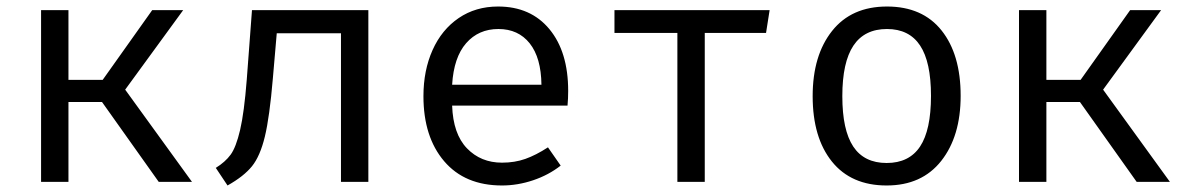

<svg xmlns="http://www.w3.org/2000/svg" viewBox="-20 -558 3640 589"><path d="M106 -527H190V-313H295L447 -527H542L364 -283L569 0H467L293 -245H190V0H106Z M1110 0H1026V-456H829L817 -317Q807 -199 792.5 -139Q778 -79 753 -48Q728 -17 678 11L642 -43Q671 -61 687.5 -83.5Q704 -106 716.5 -159Q729 -212 737 -314L753 -527H1110Z M1520 -59Q1559 -59 1591.5 -70.5Q1624 -82 1661 -106L1700 -50Q1663 -21 1615.5 -5Q1568 11 1520 11Q1406 11 1342.5 -63.5Q1279 -138 1279 -263Q1279 -342 1307 -404.5Q1335 -467 1387 -502.5Q1439 -538 1508 -538Q1608 -538 1665.5 -468.5Q1723 -399 1723 -279Q1723 -256 1721 -234H1367Q1370 -147 1412.5 -103Q1455 -59 1520 -59ZM1367 -298H1641Q1640 -381 1605 -425Q1570 -469 1509 -469Q1448 -469 1410 -425.5Q1372 -382 1367 -298Z M2330 -457H2142V0H2058V-457H1865V-527H2341Z M2927 -264Q2927 -140 2867.5 -64.5Q2808 11 2700 11Q2591 11 2532 -62.5Q2473 -136 2473 -263Q2473 -388 2532.5 -463Q2592 -538 2701 -538Q2810 -538 2868.5 -464.5Q2927 -391 2927 -264ZM2564 -263Q2564 -159 2597.5 -108.5Q2631 -58 2700 -58Q2769 -58 2802.5 -108.5Q2836 -159 2836 -264Q2836 -368 2802.5 -418.5Q2769 -469 2701 -469Q2632 -469 2598 -418Q2564 -367 2564 -263Z M3106 -527H3190V-313H3295L3447 -527H3542L3364 -283L3569 0H3467L3293 -245H3190V0H3106Z"/></svg>

Font: FiraDG Mono
Style: Regular
Weight: 400
Designer: Carrois Corporate & Edenspiekermann AG
Foundry: Carrois Corporate GbR & Edenspiekermann AG
Version: Version 3.206